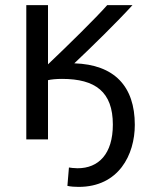

<svg xmlns="http://www.w3.org/2000/svg" viewBox="-20 -542 576 752"><path d="M271 -294C428 -289 508 -204 508 -53C508 64 445 190 288 190C275 190 256 189 244 186L250 114C255 115 271 117 284 117C366 117 422 61 422 -54C422 -182 354 -233 223 -233C201 -233 180 -231 168 -228V4H83V-522H168V-290C242 -360 358 -474 400 -522H499C440 -457 339 -358 271 -294Z"/></svg>

Font: Repo Regular
Style: Regular
Weight: 400
Designer: Stefan Peev
Foundry: Context Ltd
Version: Version 1.502